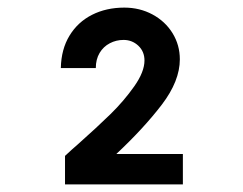

<svg xmlns="http://www.w3.org/2000/svg" viewBox="-20 -885 640 505"><path d="M151 -475Q168 -491 186 -506.5Q235.5 -550.5 270.8 -585Q306 -619.5 333 -657.8Q360 -696 360 -726Q360 -749.5 343.8 -764.8Q327.5 -780 305 -780Q285.5 -780 268.8 -771.2Q252 -762.5 242 -745.8Q232 -729 232 -706H140Q141 -755.5 162.8 -791.2Q184.5 -827 222 -846Q259.5 -865 307 -865Q347.5 -865 381 -847Q414.5 -829 433.8 -797.8Q453 -766.5 453 -729Q453 -672 405.8 -610Q358.5 -548 286 -480H461V-400H151Z"/></svg>

Font: JuliaMono Latin
Style: Bold
Weight: 700
Monospace: yes
Designer: cormullion
Foundry: corm
Version: Version 0.038; ttfautohint (v1.8)